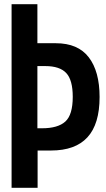

<svg xmlns="http://www.w3.org/2000/svg" viewBox="-20 -895 505 915"><path d="M223.1 -177.7H159.2V0H35.2V-875H158.2V-689H246.1Q351.6 -689 403.1 -621.8Q454.6 -554.7 454.6 -432.6Q454.6 -303.7 396.7 -240.7Q338.9 -177.7 223.1 -177.7ZM180.2 -283.7Q255.9 -283.7 291.3 -315.7Q326.7 -347.7 326.7 -433.6Q326.7 -513.7 295.7 -546.9Q264.6 -580.1 195.8 -580.1H158.2V-283.7Z"/></svg>

Font: OswaldRegular
Style: Regular
Weight: 400
Designer: vernon adams
Foundry: vernon adams
Version: Version 1.000